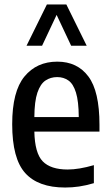

<svg xmlns="http://www.w3.org/2000/svg" viewBox="-20 -828 494 858"><path d="M271 10Q151 10 92.8 -54.5Q34.5 -119 34.5 -273Q34.5 -419.5 89.2 -486Q144 -552.5 236 -552.5Q325.5 -552.5 375 -486.2Q424.5 -420 424.5 -271V-240H133.5Q135.5 -143.5 171 -107Q206.5 -70.5 282.5 -70.5Q332.5 -70.5 399.5 -90V-9.5Q364 1 333.2 5.5Q302.5 10 271 10ZM235.5 -483.5Q206 -483.5 183.2 -468.2Q160.5 -453 147.2 -414.2Q134 -375.5 133.5 -305H332Q331.5 -375.5 319.5 -414.2Q307.5 -453 286 -468.2Q264.5 -483.5 235.5 -483.5ZM98.5 -623.5 189.5 -808H276.5L367.5 -623.5H298L233 -761.5L168 -623.5Z"/></svg>

Font: Encode Sans Cnd Md
Style: Regular
Weight: 500
Width: 3
Designer: Multiple Designers
Foundry: Impallari Type
Version: Version 3.002; ttfautohint (v1.8.3) -l 8 -r 50 -G 200 -x 14 